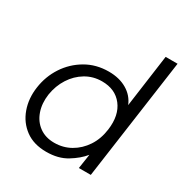

<svg xmlns="http://www.w3.org/2000/svg" viewBox="-170 -849 943 990"><g transform="rotate(30 301.5 -354.0)"><path d="M243 12Q168 12 118.5 -24.5Q69 -61 47.5 -121Q26 -181 36 -251Q46 -322 84 -380Q122 -438 182 -473Q242 -508 317 -508Q380 -508 425 -481.5Q470 -455 489 -408L532 -720H603L502 0H431L444 -86Q414 -49 364 -18.5Q314 12 243 12ZM255 -49Q308 -49 352 -74Q396 -99 425.5 -143.5Q455 -188 463 -248Q475 -338 433 -392.5Q391 -447 312 -447Q259 -447 215.5 -421Q172 -395 143.5 -350.5Q115 -306 106 -250Q98 -194 114 -148Q130 -102 166.5 -75.5Q203 -49 255 -49Z"/></g></svg>

Font: Host Grotesk Light
Style: Italic
Weight: 300
Italic angle: -8°
Designer: Doğukan Karapınar based on Poppins by Indian Type Foundry, Jonny Pinhorn
Foundry: Element Type
Version: Version 1.001; ttfautohint (v1.8.4.7-5d5b)